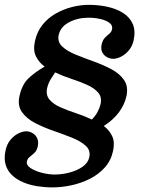

<svg xmlns="http://www.w3.org/2000/svg" viewBox="-54 -782 617 813"><path d="M420.5 -658Q418 -646.5 408.8 -639Q399.5 -631.5 390 -621.8Q380.5 -612 376.5 -594Q372 -575 378.8 -561.2Q385.5 -547.5 398.5 -540.2Q411.5 -533 425.5 -533Q441 -533 459 -542.2Q477 -551.5 491.8 -569Q506.5 -586.5 512 -612Q520.5 -652.5 508 -680.8Q495.5 -709 467.2 -727Q439 -745 401.2 -753.2Q363.5 -761.5 322 -761.5Q286.5 -761.5 249.8 -752Q213 -742.5 180.5 -723.8Q148 -705 125.2 -676Q102.5 -647 94 -608Q85.5 -570 98 -544Q110.5 -518 135 -500Q94 -476.5 66.5 -450.2Q39 -424 28.5 -375Q19.5 -334.5 39.2 -307Q59 -279.5 94.8 -261Q130.5 -242.5 172.5 -228Q214.5 -213.5 251.2 -198.8Q288 -184 309.2 -164.5Q330.5 -145 324 -116Q319 -92.5 296 -76.2Q273 -60 241 -51.5Q209 -43 177.5 -43Q151.5 -43 122.8 -50.5Q94 -58 75.2 -70.5Q56.5 -83 60 -99Q62.5 -110.5 72.2 -118Q82 -125.5 92.2 -135.2Q102.5 -145 106 -163Q110 -182.5 103.5 -196.5Q97 -210.5 84.2 -218.2Q71.5 -226 56.5 -226Q41.5 -226 23.2 -216.8Q5 -207.5 -10 -189.5Q-25 -171.5 -30.5 -145Q-38 -110 -30 -84Q-22 -58 -2.5 -39.8Q17 -21.5 44.5 -10Q72 1.5 104 6.5Q136 11.5 168.5 11.5Q207.5 11.5 248.8 2.5Q290 -6.5 326.8 -25Q363.5 -43.5 389.8 -72.8Q416 -102 424.5 -142Q433 -179.5 421.2 -205Q409.5 -230.5 385.5 -248.5Q426 -274.5 449.8 -306.8Q473.5 -339 481.5 -375Q490 -416 471.2 -443.2Q452.5 -470.5 417.5 -489Q382.5 -507.5 342 -522Q301.5 -536.5 265.5 -551.2Q229.5 -566 209 -585.5Q188.5 -605 194.5 -634Q202 -668.5 238.5 -687.8Q275 -707 321 -707Q347 -707 371.2 -701.5Q395.5 -696 409.8 -685Q424 -674 420.5 -658ZM179.5 -475.5Q212 -460 248 -448.2Q284 -436.5 314.2 -423Q344.5 -409.5 361.2 -390.5Q378 -371.5 372 -341.5Q368 -324.5 358.8 -307.5Q349.5 -290.5 335 -276Q302.5 -291.5 267 -303Q231.5 -314.5 201.8 -327.8Q172 -341 155.8 -360Q139.5 -379 145.5 -408.5Q150.5 -430.5 161.5 -447.8Q172.5 -465 179.5 -475.5Z"/></svg>

Font: Besley Medium
Style: Italic
Weight: 500
Italic angle: -13°
Designer: Owen Earl
Foundry: indestructible type*
Version: Version 2.001